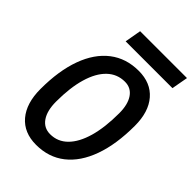

<svg xmlns="http://www.w3.org/2000/svg" viewBox="-252 -976 1095 1095"><g transform="rotate(45 295.0 -429.0)"><path d="M250.5 9.8Q152.8 9.8 98.1 -54.4Q43.5 -118.7 43.5 -233.4Q43.5 -380.9 82 -486.1Q120.6 -591.3 193.1 -647.2Q265.6 -703.1 367.2 -703.1Q463.9 -703.1 518.3 -640.4Q572.8 -577.6 572.8 -465.3Q572.8 -316.4 534.4 -210Q496.1 -103.5 424.1 -46.9Q352.1 9.8 250.5 9.8ZM264.6 -89.8Q325.7 -89.8 369.1 -133.3Q412.6 -176.8 435.8 -257.8Q459 -338.9 459 -453.1Q459 -523.9 431.6 -563.7Q404.3 -603.5 355 -603.5Q293 -603.5 248.5 -560.8Q204.1 -518.1 180.7 -438.2Q157.2 -358.4 157.2 -245.6Q157.2 -172.4 185.5 -131.1Q213.9 -89.8 264.6 -89.8ZM194.8 -769 212.4 -868.2H590.3L572.3 -769Z"/></g></svg>

Font: Cascadia Mono Medium
Style: Italic
Weight: 500
Italic angle: -10°
Monospace: yes
Designer: Aaron Bell
Foundry: Saja Typeworks
Version: Version 2407.024